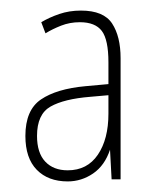

<svg xmlns="http://www.w3.org/2000/svg" viewBox="-20 -742 303 363"><path d="M133 -722Q176 -722 192 -697.5Q208 -673 208 -632V-403H191L188 -459Q178 -429 156 -414Q134 -399 108 -399Q71 -399 49.5 -421Q28 -443 28 -485Q28 -534 57.5 -554Q87 -574 141 -579L185 -583V-624Q185 -667 172.5 -683.5Q160 -700 131 -700Q112 -700 95.5 -693.5Q79 -687 66 -679L58 -700Q73 -709 92 -715.5Q111 -722 133 -722ZM151 -559Q101 -555 75.5 -540.5Q50 -526 50 -485Q50 -453 65.5 -436.5Q81 -420 108 -420Q145 -420 165 -449.5Q185 -479 185 -527V-562Z"/></svg>

Font: Noto Sans Lao UI ExtCond Thin
Style: Regular
Weight: 100
Width: 2
Designer: Monotype Design Team
Foundry: Monotype Imaging Inc.
Version: Version 2.000; ttfautohint (v1.8.4.7-5d5b)